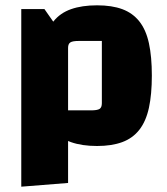

<svg xmlns="http://www.w3.org/2000/svg" viewBox="-20 -534 629 722"><path d="M345 15Q288 15 247 0.5Q206 -14 181 -45.5Q156 -77 144.5 -127.5Q133 -178 133 -250Q133 -321 144.5 -371.5Q156 -422 181 -453.5Q206 -485 247 -499.5Q288 -514 345 -514Q401 -514 440 -499.5Q479 -485 504 -453.5Q529 -422 540 -371.5Q551 -321 551 -250Q551 -179 540 -128.5Q529 -78 504 -46Q479 -14 439.5 0.5Q400 15 345 15ZM236 -119H322Q346 -119 354.5 -124.5Q363 -130 363 -146V-380H276Q253 -380 244.5 -374.5Q236 -369 236 -354ZM60 168V-500H147L236 -373V154Z"/></svg>

Font: Changa ExtraLight
Style: Bold
Weight: 700
Version: Version 3.002; ttfautohint (v1.8.2)